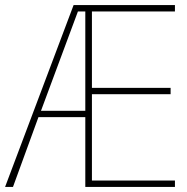

<svg xmlns="http://www.w3.org/2000/svg" viewBox="-21 -734 733 754"><path d="M666 0V-25H340V-364H649V-389H340V-689H666V-714H268L-1 0H30L130 -274H314V0ZM140 -299 285 -689H314V-299Z"/></svg>

Font: Noto Sans Sinhala SemiCondensed Thin
Style: Regular
Weight: 100
Width: 4
Designer: Jelle Bosma - Monotype Design Team
Foundry: Monotype Imaging Inc.
Version: Version 2.006